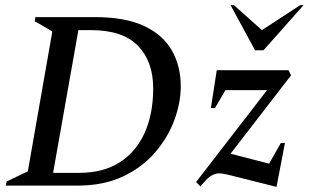

<svg xmlns="http://www.w3.org/2000/svg" viewBox="-20 -727 1209 752"><path d="M3 0 6 -16 89 -56 185 -604 116 -644 119 -660H352Q470 -660 544 -625.5Q618 -591 653 -529.5Q688 -468 688 -389Q688 -325 663 -257Q638 -189 588 -130.5Q538 -72 462 -36Q386 0 283 0ZM336 -609H287L188 -50H291Q384 -50 448.5 -91Q513 -132 546.5 -206.5Q580 -281 580 -381Q580 -486 520.5 -547.5Q461 -609 336 -609ZM765 3 748 -14 1026 -374H863L822 -304H806L829 -452H1110L1120 -432L883 -125L1034 -86L1080 -167H1096L1063 5L872 -43Q862 -45 854 -46.5Q846 -48 839 -48Q808 -48 780 -14ZM979 -530 883 -707H896L1006 -609L1156 -707H1169L1012 -530Z"/></svg>

Font: Spectral SC Medium
Style: Italic
Weight: 500
Italic angle: -10°
Designer: Jean-Baptiste Levee
Foundry: Production Type
Version: Version 2.001